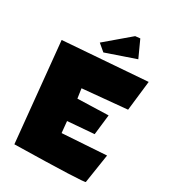

<svg xmlns="http://www.w3.org/2000/svg" viewBox="-214 -1002 989 1111"><g transform="rotate(30 280.0 -446.5)"><path d="M556.6 -700.2 533.7 -501.5 238.3 -474.1 247.6 -410.2 452.6 -416.5 437 -282.2 260.7 -268.1 268.1 -191.9 561 -210.9 531.2 -17.1Q529.8 -7.8 64 1L-1 -658.7ZM356.4 -890.6 388.7 -894 439 -783.7 244.1 -716.8 197.8 -755.9Z"/></g></svg>

Font: Lapsus Pro (theguybrush.com)
Style: Bold
Weight: 700
Designer: Jose Roses
Version: Version 1.00 February 9, 2018, initial release